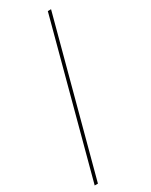

<svg xmlns="http://www.w3.org/2000/svg" viewBox="-239 -824 808 1030"><g transform="rotate(-30 164.5 -309.0)"><path d="M35 159H15L265 -777H285Z"/></g></svg>

Font: IBM Plex Sans JP Thin
Style: Regular
Weight: 100
Designer: Mike Abbink; Paul van der Laan; Pieter van Rosmalen; Wujin Sim; Yejin Wi; Jinhee Kim; Boomi Park; Yona Kim; Kichan Ma
Foundry: Sandoll Inc.
Version: Version 1.001